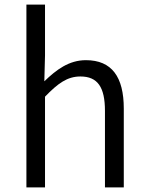

<svg xmlns="http://www.w3.org/2000/svg" viewBox="-20 -816 642 836"><path d="M95 0H176V-395C232 -453 273 -483 330 -483C405 -483 437 -437 437 -333V0H519V-343C519 -481 467 -554 354 -554C280 -554 225 -512 173 -462L176 -575V-796H95Z"/></svg>

Font: Source Han Sans JP Normal
Style: Regular
Weight: 350
Designer: Ryoko NISHIZUKA 西塚涼子 (kana, bopomofo & ideographs); Paul D. Hunt (Latin, Greek & Cyrillic); Sandoll Communications 산돌커뮤니
Foundry: Adobe
Version: Version 2.002;hotconv 1.0.116;makeotfexe 2.5.65601